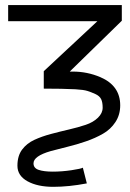

<svg xmlns="http://www.w3.org/2000/svg" viewBox="-20 -535 513 758"><path d="M277.3 -182.6Q226.1 -185.1 152.8 -185.1V-253.9L364.3 -451.2H12.2V-515.1H460.9V-453.1L256.3 -253.4Q255.9 -252.9 255.9 -252.4Q255.9 -252.4 267.6 -252.4Q324.2 -252.4 376 -230.5Q454.6 -196.8 454.6 -119.1Q454.6 -82 435.8 -53.2Q417 -24.4 386.7 -7.1Q356.4 10.3 319.8 22.9Q283.2 35.6 246.8 44.4Q210.4 53.2 180.2 61.5Q112.3 81.1 112.3 109.9Q112.3 128.9 132.8 135.7Q153.3 142.6 188.7 142.6Q224.1 142.6 262 137Q299.8 131.3 307.1 127L322.8 189Q252 202.6 190.2 202.6Q128.4 202.6 88.6 180.7Q48.8 158.7 48.8 119.4Q48.8 80.1 67.4 55.4Q85.9 30.8 115.7 17.1Q145.5 3.4 181.2 -6.1Q216.8 -15.6 252.7 -23.9Q288.6 -32.2 318.4 -42.2Q348.1 -52.2 366.7 -70.3Q385.3 -88.4 385.3 -109.9Q385.3 -131.3 379.2 -143.8Q373 -156.2 356.4 -163.8Q339.8 -171.4 325 -176Q310.1 -180.7 277.3 -182.6Z"/></svg>

Font: News Cycle
Style: Regular
Weight: 500
Version: Version 0.5.2